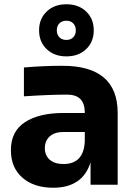

<svg xmlns="http://www.w3.org/2000/svg" viewBox="-20 -865 634 899"><path d="M404 -105Q367 14 229 14Q139 14 85 -33Q31 -80 31 -162Q31 -250 97 -293Q163 -336 278 -336H377V-338Q377 -380 356.5 -401Q336 -422 293 -422Q214 -422 92 -414V-549Q184 -557 272 -557Q531 -557 531 -336V0H404ZM277 -97Q372 -97 377 -203V-247H277Q236 -247 213 -226.5Q190 -206 190 -171Q190 -137 213 -117Q236 -97 277 -97ZM163 -723Q163 -777 198.5 -811Q234 -845 291 -845Q348 -845 383.5 -811Q419 -777 419 -723Q419 -669 383.5 -635Q348 -601 291 -601Q234 -601 198.5 -635Q163 -669 163 -723ZM335 -723Q335 -743 323 -755.5Q311 -768 291 -768Q270 -768 258 -755.5Q246 -743 246 -723Q246 -703 258 -690.5Q270 -678 291 -678Q311 -678 323 -690.5Q335 -703 335 -723Z"/></svg>

Font: Sora-SIA
Style: Bold
Weight: 700
Designer: Jonathan Barnbrook, Julián Moncada
Foundry: Barnbrook Fonts
Version: Version 2.000